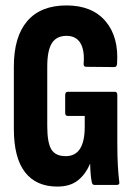

<svg xmlns="http://www.w3.org/2000/svg" viewBox="-20 -681 493 707"><path d="M191 6Q113 6 72 -47Q31 -100 31 -207V-436Q31 -546 80.5 -603.5Q130 -661 225 -661Q319 -661 368.5 -603Q418 -545 411 -446Q410 -434 401 -434L297 -435Q287 -435 288 -447Q292 -496 276 -522.5Q260 -549 225 -549Q188 -549 171 -522Q154 -495 154 -436V-217Q154 -156 169 -131Q184 -106 222 -106Q292 -106 292 -214V-254H230Q220 -254 220 -265V-331Q220 -343 230 -343H403Q412 -343 412 -331V-153Q412 -104 414 -70.5Q416 -37 419 -13Q422 0 410 0H328Q320 0 318 -10Q313 -34 312 -77H311Q295 -39 266.5 -16.5Q238 6 191 6Z"/></svg>

Font: Sofia Sans Extra Condensed ExtraBold
Style: Regular
Weight: 800
Designer: Botio Nikoltchev, Ani Petrova
Foundry: lettersoup
Version: Version 4.101; ttfautohint (v1.8.4.7-5d5b)